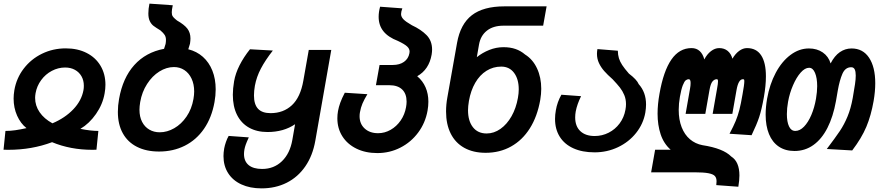

<svg xmlns="http://www.w3.org/2000/svg" viewBox="-20 -825 4844 1058"><path d="M126 -119Q93.5 -144.5 74.2 -187.8Q55 -231 55 -282Q55 -302.5 59 -327.5Q70.5 -394.5 110.8 -447Q151 -499.5 211.5 -529Q272 -558.5 342.5 -558.5Q408 -558.5 457.5 -533.2Q507 -508 534 -462.5Q561 -417 561 -358Q561 -335.5 556.5 -310.5Q546 -250 509 -197Q472 -144 423 -115Q479.5 -103.5 522 -103.5L511.5 0Q503.5 0.5 488.5 0.5Q368 0.5 267 -41.5Q155.5 0.5 26 0.5Q8.5 0.5 -0.5 0L10 -103.5Q37.5 -103.5 64.8 -107.5Q92 -111.5 126 -119ZM173.5 -285.5Q173.5 -243 198.2 -206.8Q223 -170.5 269 -145.5Q338.5 -175 384 -222.8Q429.5 -270.5 440 -328.5Q442 -339 442 -352.5Q442 -382 429 -404.8Q416 -427.5 392.8 -440.2Q369.5 -453 339 -453Q300.5 -453 265.5 -434.5Q230.5 -416 206.8 -383.5Q183 -351 176 -311.5Q173.5 -296.5 173.5 -285.5Z M629.5 -208.5Q629.5 -243.5 636 -279.5Q656.5 -396 720 -466.5Q783.5 -537 884 -556L892.5 -583Q894.5 -594.5 894.5 -605Q894.5 -620.5 887.8 -631.8Q881 -643 864 -657.5Q838.5 -673 826 -682.5Q813.5 -692 805.5 -708.5Q797.5 -725 797.5 -751Q797.5 -776.5 803.5 -805L932 -796Q926.5 -769.5 926.5 -757.5Q926.5 -743 931.5 -735.5Q936.5 -728 944.5 -721.2Q952.5 -714.5 955.5 -712Q996 -689 1012.8 -666.8Q1029.5 -644.5 1029.5 -613Q1029.5 -602 1027 -584.5L1017.5 -553.5Q1064 -542 1098 -511.8Q1132 -481.5 1150.2 -435.8Q1168.5 -390 1168.5 -332.5Q1168.5 -298 1162 -262.5Q1146.5 -176.5 1104.2 -115.2Q1062 -54 998.2 -22Q934.5 10 856.5 10Q786 10 735 -15.8Q684 -41.5 656.8 -90.5Q629.5 -139.5 629.5 -208.5ZM1046 -279.5Q1050 -302.5 1050 -321Q1050 -361 1035.5 -391.8Q1021 -422.5 995.8 -439Q970.5 -455.5 938.5 -455.5Q897.5 -455.5 858.2 -431Q819 -406.5 790.5 -362.2Q762 -318 752.5 -262.5Q748.5 -238.5 748.5 -220.5Q748.5 -181.5 763 -153.5Q777.5 -125.5 802.8 -110.8Q828 -96 860 -96Q901 -96 940.2 -118.5Q979.5 -141 1008 -182.8Q1036.5 -224.5 1046 -279.5Z M1211.5 35Q1211.5 15.5 1215.5 -7.5Q1218.5 -23.5 1225 -42.5Q1231.5 -61.5 1240 -76L1351 -68Q1338.5 -40.5 1334 -27.5Q1329.5 -14.5 1327 -2Q1324.5 13 1324.5 23.5Q1324.5 63.5 1350.2 84.8Q1376 106 1424.5 106Q1489.5 106 1533.8 63.2Q1578 20.5 1591 -54.5L1606 -140.5Q1543 -97.5 1454 -97.5Q1395.5 -97.5 1352.5 -121.5Q1309.5 -145.5 1286.2 -191.8Q1263 -238 1263 -303Q1263 -336.5 1270 -377.5Q1277.5 -420.5 1300.2 -465.5Q1323 -510.5 1357.5 -553.5L1483.5 -546.5Q1442 -493.5 1417.8 -447.5Q1393.5 -401.5 1384.5 -352.5Q1379.5 -324 1379.5 -299Q1379.5 -249.5 1402 -225.5Q1424.5 -201.5 1471 -201.5Q1541.5 -201.5 1588.5 -245.2Q1635.5 -289 1651.5 -380.5L1681.5 -550H1805.5L1717.5 -49.5Q1703 33 1662.2 92Q1621.5 151 1559.8 182Q1498 213 1421 213Q1357.5 213 1310.2 191.2Q1263 169.5 1237.2 129.2Q1211.5 89 1211.5 35Z M1839 -173Q1839 -193.5 1842.5 -213Q1846.5 -235 1855 -258.8Q1863.5 -282.5 1880 -314L2004.5 -306Q1987 -277 1977.5 -254.8Q1968 -232.5 1963.5 -206.5Q1961.5 -196.5 1961.5 -184.5Q1961.5 -142.5 1989.5 -116.8Q2017.5 -91 2063.5 -91Q2100 -91 2132.8 -109.8Q2165.5 -128.5 2188 -161.2Q2210.5 -194 2217.5 -234.5Q2220.5 -251 2220.5 -265Q2220.5 -308.5 2196 -332Q2171.5 -355.5 2125.5 -355.5H2051.5L2071.5 -467H2144.5Q2182 -467 2206.2 -484.2Q2230.5 -501.5 2236 -531.5Q2237 -538.5 2237 -541Q2237 -556.5 2223.2 -569.2Q2209.5 -582 2172.5 -599.5Q2119 -620 2092.8 -652.8Q2066.5 -685.5 2066.5 -732.5Q2066.5 -759 2074.5 -788L2197 -779Q2190 -759.5 2190 -747.5Q2190 -732.5 2202.8 -719Q2215.5 -705.5 2249.5 -686Q2300 -662.5 2330.5 -631.5Q2361 -600.5 2361 -551.5Q2361 -540 2358.5 -524Q2344 -441.5 2279 -405Q2309.5 -379.5 2325 -343.8Q2340.5 -308 2340.5 -264.5Q2340.5 -241 2336 -215.5Q2324 -148 2284.5 -94.8Q2245 -41.5 2186.2 -11.5Q2127.5 18.5 2059.5 18.5Q1994 18.5 1944 -6Q1894 -30.5 1866.5 -74Q1839 -117.5 1839 -173Z M2438 -210.5Q2438 -249.5 2445 -287.5L2498.5 -588.5Q2517 -692.5 2580.2 -741.2Q2643.5 -790 2760 -790H2992L2973 -683.5H2754Q2698 -683.5 2663 -656Q2628 -628.5 2619.5 -579L2607.5 -510Q2638 -534.5 2676.2 -549.8Q2714.5 -565 2754.5 -565Q2791.5 -565 2820.5 -555Q2849.5 -545 2873.5 -524.5Q2916 -498 2939.2 -448.2Q2962.5 -398.5 2962.5 -335.5Q2962.5 -307.5 2957 -274.5Q2941 -183.5 2899.8 -118Q2858.5 -52.5 2796.2 -17.8Q2734 17 2656 17Q2587.5 17 2538.2 -10.5Q2489 -38 2463.5 -89.2Q2438 -140.5 2438 -210.5ZM2834 -286Q2838.5 -311 2838.5 -332.5Q2838.5 -389 2812.8 -423.5Q2787 -458 2742 -458Q2697.5 -458 2660.5 -434.8Q2623.5 -411.5 2598.8 -368.8Q2574 -326 2564 -269Q2559 -239 2559 -217.5Q2559 -158.5 2586 -124Q2613 -89.5 2661.5 -89.5Q2702 -89.5 2737.8 -114.8Q2773.5 -140 2798.8 -184.5Q2824 -229 2834 -286Z M3038.5 -169.5Q3038.5 -193 3043 -217.5Q3050.5 -262.5 3073.5 -303L3182 -295Q3160 -250.5 3152.5 -211Q3149.5 -194 3149.5 -178Q3149.5 -129 3178 -102.2Q3206.5 -75.5 3257 -75.5Q3298 -75.5 3334 -93.8Q3370 -112 3394.5 -145Q3419 -178 3426.5 -220.5Q3429.5 -236.5 3429.5 -251Q3429.5 -278.5 3420 -301.2Q3410.5 -324 3396 -342.5Q3381.5 -361 3356 -388Q3327.5 -413 3309.5 -433.5Q3291.5 -454 3280.5 -477.5Q3269.5 -501 3269.5 -528.5Q3269.5 -539.5 3272 -554.5L3384.5 -545.5Q3385 -522 3390.5 -504Q3396 -486 3408.5 -466.8Q3421 -447.5 3445.5 -419.5Q3489.5 -386 3499.5 -361.5Q3540 -316.5 3540 -249Q3540 -229.5 3536 -204.5Q3525 -142.5 3485.2 -92.5Q3445.5 -42.5 3385.5 -14Q3325.5 14.5 3256.5 14.5Q3188.5 14.5 3139.5 -7.8Q3090.5 -30 3064.5 -71.5Q3038.5 -113 3038.5 -169.5Z M3928.5 174Q3928.5 155 3919 144.8Q3909.5 134.5 3883.5 129.5Q3857.5 124.5 3807.5 124.5H3568L3590 0H3675.5Q3637.5 -33.5 3620.5 -84.8Q3603.5 -136 3603.5 -198.5Q3603.5 -250 3614 -308Q3636 -434 3679.8 -497Q3723.5 -560 3790.5 -560Q3818 -560 3835.8 -543.5Q3853.5 -527 3861 -497.5Q3876 -526.5 3897.8 -543.2Q3919.5 -560 3943 -560Q3971 -560 3989.8 -544.5Q4008.5 -529 4016 -501.5Q4032 -529 4053 -544.5Q4074 -560 4096 -560Q4148 -560 4174.2 -520.2Q4200.5 -480.5 4200.5 -404Q4200.5 -353.5 4189.5 -291Q4177 -221 4163.5 -180Q4150 -139 4121.5 -80L4000 -88Q4022 -129.5 4034 -158.5Q4046 -187.5 4054.2 -219.5Q4062.5 -251.5 4071.5 -304.5Q4081.5 -358.5 4081.5 -377Q4081.5 -385 4079.8 -386.8Q4078 -388.5 4073.5 -388.5Q4049 -388.5 4038.5 -328.5L4015.5 -197.5H3907L3931.5 -337.5Q3936.5 -364.5 3936.5 -376Q3936.5 -384 3934.8 -386.2Q3933 -388.5 3929.5 -388.5Q3916.5 -388.5 3906 -376Q3895.5 -363.5 3889.5 -328.5L3866.5 -197.5H3758L3782.5 -337.5Q3785.5 -353 3785.5 -367.5Q3785.5 -388.5 3775.5 -388.5Q3766.5 -388.5 3758.8 -382.5Q3751 -376.5 3742.5 -355Q3734 -333.5 3726.5 -291Q3720 -254 3720 -219.5Q3720 -165.5 3736.2 -124Q3752.5 -82.5 3782 -57.5Q3811.5 -32.5 3851 -25Q3965 -7.5 4009.5 37.5Q4054.5 66 4054.5 142Q4054.5 169 4048.5 204L3927 195Q3928.5 184 3928.5 174Z M4199 -193.5Q4199 -235 4207 -281Q4221 -360.5 4254.5 -423.5Q4288 -486.5 4335.8 -522.2Q4383.5 -558 4437.5 -558Q4482 -558 4513.8 -536Q4545.5 -514 4557 -475.5Q4578.5 -517.5 4608 -537.8Q4637.5 -558 4672.5 -558Q4735 -558 4769 -506.8Q4803 -455.5 4803 -366.5Q4803 -321 4794 -268.5Q4780 -188.5 4754 -126.5Q4728 -64.5 4676 4L4536 -4Q4584 -67.5 4608 -103.2Q4632 -139 4650.2 -183Q4668.5 -227 4679 -285.5Q4687.5 -335 4691.5 -361.5Q4695.5 -388 4695.5 -409Q4695.5 -431 4689.8 -442.8Q4684 -454.5 4670.5 -454.5Q4638 -454.5 4622.2 -418.8Q4606.5 -383 4596.5 -326L4586.5 -268Q4571 -182 4539.5 -120.2Q4508 -58.5 4462 -25.8Q4416 7 4358 7Q4307.5 7 4271.8 -17Q4236 -41 4217.5 -86.2Q4199 -131.5 4199 -193.5ZM4476.5 -281Q4483 -320 4483 -350Q4483 -395 4471.2 -423.2Q4459.5 -451.5 4438.5 -451.5Q4415.5 -451.5 4392 -425Q4368.5 -398.5 4349.8 -355Q4331 -311.5 4322.5 -264Q4316 -228.5 4316 -196Q4316 -153.5 4327.8 -128.5Q4339.5 -103.5 4362.5 -103.5Q4387.5 -103.5 4410.5 -127.2Q4433.5 -151 4450.8 -191.5Q4468 -232 4476.5 -281Z"/></svg>

Font: JuliaMono BoldItalic
Style: Regular
Weight: 700
Italic angle: -9°
Monospace: yes
Designer: cormullion
Foundry: corm
Version: Version 0.049; ttfautohint (v1.8.4)